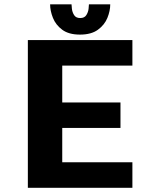

<svg xmlns="http://www.w3.org/2000/svg" viewBox="-20 -890 750 910"><path d="M607.5 -579H275V-404.5H551V-283.5H275V-121H607.5V0H112V-700H607.5ZM502.5 -869.5Q502.5 -838.5 489 -805.2Q475.5 -772 444 -749Q412.5 -726 359 -726Q306 -726 275 -749Q244 -772 230.8 -805.5Q217.5 -839 217.5 -869.5H319Q319 -864 320.8 -848.2Q322.5 -832.5 331.2 -818.5Q340 -804.5 360 -804.5Q380.5 -804.5 389.2 -818.5Q398 -832.5 399.8 -848.2Q401.5 -864 401.5 -869.5Z"/></svg>

Font: League Mono
Style: Bold
Weight: 700
Width: 6
Designer: Tyler Finck
Foundry: The League of Moveable Type / Tyler Finck
Version: Version 2.300;RELEASE